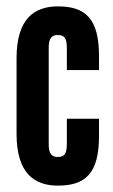

<svg xmlns="http://www.w3.org/2000/svg" viewBox="-20 -575 355 603"><path d="M133 -126C133 -106 134 -82 161 -82C184 -82 190 -93 190 -126V-202H291V-149C291 -88 280 -49 258 -25C236 -1 204 8 161 8C125 8 92 -2 69 -27C46 -52 32 -93 32 -154V-393C32 -454 46 -495 69 -520C92 -545 125 -555 161 -555C204 -555 236 -546 258 -522C280 -498 291 -459 291 -398V-355H190V-421C190 -454 184 -465 161 -465C134 -465 133 -441 133 -421Z"/></svg>

Font: League Gothic
Style: Regular
Weight: 400
Designer: The League of Moveable Type
Version: Version 1.560;PS 001.560;hotconv 1.0.56;makeotf.lib2.0.21325